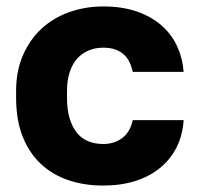

<svg xmlns="http://www.w3.org/2000/svg" viewBox="-20 -563 615 596"><path d="M300 13Q241 13 191.5 -4Q142 -21 106 -55Q70 -89 50 -140Q30 -191 30 -260V-280Q30 -343 51.5 -392Q73 -441 109.5 -474.5Q146 -508 195.5 -525.5Q245 -543 300 -543Q360 -543 405.5 -527Q451 -511 482 -483.5Q513 -456 530 -419Q547 -382 550 -340H392Q388 -358 381 -372Q374 -386 362.5 -395.5Q351 -405 336 -410Q321 -415 300 -415Q276 -415 255.5 -406.5Q235 -398 220 -381.5Q205 -365 196.5 -339.5Q188 -314 188 -280V-260Q188 -223 196 -196Q204 -169 218.5 -151Q233 -133 254 -124.5Q275 -116 300 -116Q335 -116 359.5 -134.5Q384 -153 392 -190H550Q547 -143 528 -105.5Q509 -68 476.5 -41.5Q444 -15 399.5 -1Q355 13 300 13Z"/></svg>

Font: Golos Text VF
Style: Regular
Weight: 400
Designer: A.Korolkova, Vitaly Kuzmin
Foundry: ParaType Ltd
Version: Version 2.003